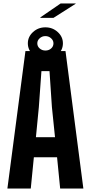

<svg xmlns="http://www.w3.org/2000/svg" viewBox="-20 -1097 529 1117"><path d="M23 0 128 -800H361L465 0H330L312 -182H177L159 0ZM189 -299H300L282 -474L268 -683H221L206 -474ZM244 -751Q203 -751 172.5 -778.5Q142 -806 142 -845Q142 -883 172 -910.5Q202 -938 244 -938Q286 -938 316 -910.5Q346 -883 346 -845Q346 -806 316 -778.5Q286 -751 244 -751ZM197 -845Q197 -827 211 -815Q225 -803 244 -803Q264 -803 277.5 -815Q291 -827 291 -845Q291 -862 277 -874.5Q263 -887 244 -887Q225 -887 211 -874.5Q197 -862 197 -845ZM215 -993V-996L333 -1077H420V-1075L291 -993Z"/></svg>

Font: Big Shoulders Text ExtraBold
Style: Regular
Weight: 800
Designer: Patric King
Foundry: XO Type Co
Version: Version 1.000; ttfautohint (v1.8.2)